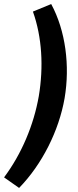

<svg xmlns="http://www.w3.org/2000/svg" viewBox="-69 -748 385 945"><path d="M183 -728 93 -691C138 -565 146 -419 122 -275C97 -132 37 10 -49 125L25 177C138 61 221 -104 249 -265C276 -424 254 -597 183 -728Z"/></svg>

Font: Fixel Display 20240404 SemiBold
Style: Italic
Weight: 600
Italic angle: -10°
Designer: AlfaBravo + MacPaw
Foundry: Kyrylo Tkachov, Marchela Mozhyna, Serhii Makarenko, Maria Weinstein, Zakhar Kryvoshyya
Version: Version 1.211;Glyphs 3.2 (3225)